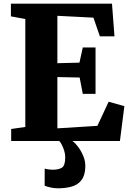

<svg xmlns="http://www.w3.org/2000/svg" viewBox="-20 -763 704 1039"><path d="M117 -76V-660L39 -674.5V-743H586L599.5 -566.5H520.5L485.5 -667.5L290.5 -677.5V-421L410 -424L428 -506H497V-255H428L411 -343.5L290.5 -346V-68.5L507 -82L568 -212.5L653 -188.5L629 0H40.5V-65ZM292.5 256Q275.5 256 255 251.8Q234.5 247.5 221.5 242L222 149.5Q232.5 152.5 245 154Q257.5 155.5 263.5 155.5Q297.5 155.5 315.2 144.2Q333 133 333 87.5Q333 69.5 327 51Q321 32.5 313.5 18.5Q306 4.5 300.5 0H351.5H372Q383 7 400 28.2Q417 49.5 430.2 80Q443.5 110.5 441.5 144.5Q439.5 187 421.2 211.2Q403 235.5 370.8 245.8Q338.5 256 292.5 256Z"/></svg>

Font: Merriweather 20pt Black
Style: Regular
Weight: 900
Version: Version 2.100